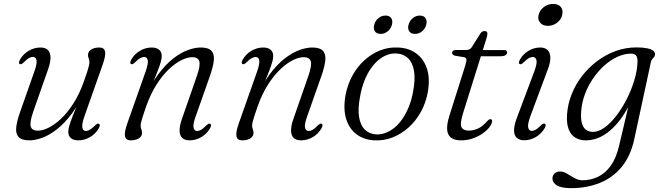

<svg xmlns="http://www.w3.org/2000/svg" viewBox="-20 -703 3358 974"><path d="M482 -75Q486.5 -73 486.2 -67.2Q486 -61.5 481.5 -53Q465.5 -24.5 437.2 -7.8Q409 9 377 9Q354 9 340.2 -1.8Q326.5 -12.5 326.5 -34.5Q326.5 -47.5 331.5 -65Q336.5 -82.5 346.8 -109.2Q357 -136 374 -177Q391 -218 415 -278L412.5 -252Q383 -178.5 345.8 -128.5Q308.5 -78.5 269.8 -48Q231 -17.5 194.8 -4.2Q158.5 9 129.5 9Q90 9 74.5 -7.8Q59 -24.5 62.2 -56Q65.5 -87.5 81 -132L154 -339.5Q169 -381 165.2 -397.8Q161.5 -414.5 146.5 -414.5Q138 -414.5 127 -408.5Q116 -402.5 101 -387Q94 -380.5 89.2 -378.2Q84.5 -376 80.5 -378Q76 -380 76.5 -386Q77 -392 81 -400Q97 -428.5 125.2 -445.2Q153.5 -462 185 -462Q210 -462 222.8 -449.5Q235.5 -437 236.2 -413Q237 -389 224.5 -353L149 -137.5Q129.5 -82 136 -61Q142.5 -40 172 -40Q195.5 -40 226.2 -55Q257 -70 289.8 -100.8Q322.5 -131.5 352.8 -178.8Q383 -226 405.5 -289.5Q417.5 -322.5 423.2 -341.5Q429 -360.5 431.2 -370.2Q433.5 -380 433.5 -386.5Q433.5 -399 430 -406.2Q426.5 -413.5 426.5 -424.5Q426.5 -441.5 442.5 -451.8Q458.5 -462 484.5 -462Q508 -462 512.8 -442.2Q517.5 -422.5 501 -375.5L408.5 -113.5Q394 -72 397.8 -55.2Q401.5 -38.5 416 -38.5Q425 -38.5 435.8 -44.8Q446.5 -51 461.5 -66Q468.5 -72.5 473.2 -74.8Q478 -77 482 -75Z M645 -378Q640.5 -380 640.8 -385.8Q641 -391.5 645.5 -400Q661.5 -428.5 689.8 -445.2Q718 -462 750 -462Q773 -462 786.8 -451Q800.5 -440 800.5 -418.5Q800.5 -405.5 795.5 -388Q790.5 -370.5 780.2 -343.8Q770 -317 753.2 -276Q736.5 -235 712 -175L714.5 -201Q744.5 -274.5 781.5 -324.5Q818.5 -374.5 857.2 -405Q896 -435.5 932.5 -448.8Q969 -462 997.5 -462Q1037.5 -462 1052.8 -445.2Q1068 -428.5 1064.8 -397Q1061.5 -365.5 1046 -320.5L973 -113.5Q958 -72 962 -55.2Q966 -38.5 980.5 -38.5Q989.5 -38.5 1000.2 -44.5Q1011 -50.5 1026 -66Q1033 -72.5 1037.8 -74.8Q1042.5 -77 1046.5 -75Q1051 -72.5 1050.5 -66.8Q1050 -61 1046 -53Q1030 -24.5 1001.8 -7.8Q973.5 9 942 9Q917.5 9 904.5 -3.2Q891.5 -15.5 891 -40Q890.5 -64.5 903 -100L978 -315.5Q997.5 -371 991 -392Q984.5 -413 955 -413Q931.5 -413 900.8 -398Q870 -383 837.2 -352.2Q804.5 -321.5 774.2 -274.2Q744 -227 721.5 -163.5Q710 -130.5 704 -111.5Q698 -92.5 695.8 -82.8Q693.5 -73 693.5 -66Q693.5 -54.5 697 -47Q700.5 -39.5 700.5 -28.5Q700.5 -11.5 684.5 -1.2Q668.5 9 642.5 9Q619 9 614.2 -11Q609.5 -31 626 -77.5L718.5 -339.5Q733 -381 729.5 -397.5Q726 -414 711 -414Q702.5 -414 691.5 -408.2Q680.5 -402.5 665.5 -387Q658.5 -380.5 653.8 -378.2Q649 -376 645 -378Z M1210.5 -378Q1206 -380 1206.2 -385.8Q1206.5 -391.5 1211 -400Q1227 -428.5 1255.2 -445.2Q1283.5 -462 1315.5 -462Q1338.5 -462 1352.2 -451Q1366 -440 1366 -418.5Q1366 -405.5 1361 -388Q1356 -370.5 1345.8 -343.8Q1335.5 -317 1318.8 -276Q1302 -235 1277.5 -175L1280 -201Q1310 -274.5 1347 -324.5Q1384 -374.5 1422.8 -405Q1461.5 -435.5 1498 -448.8Q1534.5 -462 1563 -462Q1603 -462 1618.2 -445.2Q1633.5 -428.5 1630.2 -397Q1627 -365.5 1611.5 -320.5L1538.5 -113.5Q1523.5 -72 1527.5 -55.2Q1531.5 -38.5 1546 -38.5Q1555 -38.5 1565.8 -44.5Q1576.5 -50.5 1591.5 -66Q1598.5 -72.5 1603.2 -74.8Q1608 -77 1612 -75Q1616.5 -72.5 1616 -66.8Q1615.5 -61 1611.5 -53Q1595.5 -24.5 1567.2 -7.8Q1539 9 1507.5 9Q1483 9 1470 -3.2Q1457 -15.5 1456.5 -40Q1456 -64.5 1468.5 -100L1543.5 -315.5Q1563 -371 1556.5 -392Q1550 -413 1520.5 -413Q1497 -413 1466.2 -398Q1435.5 -383 1402.8 -352.2Q1370 -321.5 1339.8 -274.2Q1309.5 -227 1287 -163.5Q1275.5 -130.5 1269.5 -111.5Q1263.5 -92.5 1261.2 -82.8Q1259 -73 1259 -66Q1259 -54.5 1262.5 -47Q1266 -39.5 1266 -28.5Q1266 -11.5 1250 -1.2Q1234 9 1208 9Q1184.5 9 1179.8 -11Q1175 -31 1191.5 -77.5L1284 -339.5Q1298.5 -381 1295 -397.5Q1291.5 -414 1276.5 -414Q1268 -414 1257 -408.2Q1246 -402.5 1231 -387Q1224 -380.5 1219.2 -378.2Q1214.5 -376 1210.5 -378Z M1999 -462Q2052.5 -460 2090.8 -432.5Q2129 -405 2145.8 -355Q2162.5 -305 2150 -234Q2140 -180.5 2114.8 -135Q2089.5 -89.5 2052.8 -56.5Q2016 -23.5 1971.8 -6Q1927.5 11.5 1879 9Q1827.5 6.5 1790 -20.8Q1752.5 -48 1736.5 -98.2Q1720.5 -148.5 1732.5 -218.5Q1742.5 -273 1767.2 -318.5Q1792 -364 1828.2 -397Q1864.5 -430 1908 -447.2Q1951.5 -464.5 1999 -462ZM1884.5 -21.5Q1910 -19.5 1934.2 -28.2Q1958.5 -37 1980.8 -55Q2003 -73 2021.5 -100Q2040 -127 2054 -161.5Q2068 -196 2075.5 -237.5Q2087.5 -301.5 2080.2 -343.5Q2073 -385.5 2050.5 -407.2Q2028 -429 1993.5 -431.5Q1968.5 -433.5 1944.8 -424.8Q1921 -416 1899.5 -398Q1878 -380 1859.8 -353.2Q1841.5 -326.5 1828 -291.8Q1814.5 -257 1807 -215.5Q1794.5 -151.5 1801.5 -109.5Q1808.5 -67.5 1830.2 -46Q1852 -24.5 1884.5 -21.5ZM1911 -531Q1890.5 -531 1881.8 -544.2Q1873 -557.5 1878.5 -577.5Q1883.5 -597.5 1899.5 -610.8Q1915.5 -624 1935.5 -624Q1956 -624 1964.8 -610.8Q1973.5 -597.5 1968 -577Q1963 -557.5 1947 -544.2Q1931 -531 1911 -531ZM2085 -531Q2065 -531 2056 -544.2Q2047 -557.5 2052.5 -577.5Q2058 -597.5 2073.8 -610.8Q2089.5 -624 2109.5 -624Q2130 -624 2138.8 -610.8Q2147.5 -597.5 2142 -577Q2137 -557.5 2121.2 -544.2Q2105.5 -531 2085 -531Z M2333 -413 2287.5 -420.5Q2281 -422.5 2277.2 -426.2Q2273.5 -430 2273.5 -435Q2273.5 -442 2279 -445.8Q2284.5 -449.5 2294 -449.5H2345.5Q2354.5 -449.5 2361 -452.8Q2367.5 -456 2372.5 -462.5L2417.5 -534Q2422.5 -541 2427.8 -543.2Q2433 -545.5 2438.5 -545.5Q2445.5 -545.5 2449 -542.2Q2452.5 -539 2452.5 -532Q2452.5 -527.5 2451 -520.2Q2449.5 -513 2446.5 -504L2330 -132Q2312.5 -76 2321 -58.2Q2329.5 -40.5 2358 -40.5Q2383.5 -40.5 2406.2 -51.5Q2429 -62.5 2452.5 -89.5Q2457.5 -94.5 2460.8 -96.5Q2464 -98.5 2467.5 -98.5Q2472.5 -98.5 2474.8 -95.5Q2477 -92.5 2476.5 -87.5Q2475.5 -74.5 2462.8 -57.8Q2450 -41 2428.5 -26Q2407 -11 2379 -1Q2351 9 2319 9Q2284 9 2266.8 -5.5Q2249.5 -20 2248.2 -47.5Q2247 -75 2259 -113.5L2340.5 -371.5Q2347.5 -394 2346 -402.5Q2344.5 -411 2333 -413ZM2385.5 -417.5 2396 -449H2537.5Q2552.5 -449 2552.5 -437Q2552.5 -428 2543.8 -422.8Q2535 -417.5 2520 -417.5Z M2670.5 -113.5Q2655.5 -72.5 2659.5 -55.8Q2663.5 -39 2678 -39Q2687 -39 2697.5 -45Q2708 -51 2723.5 -66.5Q2730.5 -73 2735 -75Q2739.5 -77 2744 -75.5Q2748.5 -73 2748 -67.2Q2747.5 -61.5 2743.5 -53.5Q2727 -25 2699 -8.2Q2671 8.5 2639.5 8.5Q2615 8.5 2601.5 -3.8Q2588 -16 2587.8 -40.5Q2587.5 -65 2600.5 -101L2690 -339.5Q2705.5 -381 2701.5 -397.5Q2697.5 -414 2682.5 -414Q2674 -414 2663.2 -408.2Q2652.5 -402.5 2637 -387Q2630 -380.5 2625.5 -378.2Q2621 -376 2616.5 -378Q2612 -380 2612.5 -385.8Q2613 -391.5 2617 -400Q2633 -428.5 2661 -445.2Q2689 -462 2720.5 -462Q2744 -462 2757.2 -449.8Q2770.5 -437.5 2771.8 -412.8Q2773 -388 2759 -351ZM2759 -572Q2734 -572 2720.8 -587.2Q2707.5 -602.5 2711.5 -623.5Q2714.5 -640 2725 -653.5Q2735.5 -667 2751.5 -675Q2767.5 -683 2786 -683Q2812.5 -683 2824.8 -668Q2837 -653 2832.5 -631Q2830.5 -614.5 2819.8 -601.2Q2809 -588 2793.5 -580Q2778 -572 2759 -572Z M3197.5 3.5Q3179 89 3133.5 144Q3088 199 3022 225.2Q2956 251.5 2877 251.5Q2828.5 251.5 2805.5 237.8Q2782.5 224 2782.5 202Q2782.5 187.5 2793.2 177.2Q2804 167 2821.5 167Q2835.5 167 2848.8 173.8Q2862 180.5 2875.8 189.5Q2889.5 198.5 2904.2 205Q2919 211.5 2935.5 211.5Q2975.5 211.5 3012.2 194.5Q3049 177.5 3077 139.5Q3105 101.5 3120 39L3183.5 -230.5L3195.5 -221.5Q3165.5 -148 3126.8 -96.5Q3088 -45 3043.8 -18Q2999.5 9 2951 9Q2921 9 2898.5 -4.8Q2876 -18.5 2864.8 -47.2Q2853.5 -76 2856.5 -122Q2860 -174.5 2879.8 -224.5Q2899.5 -274.5 2932.8 -317.5Q2966 -360.5 3009.5 -393.2Q3053 -426 3103.5 -444.2Q3154 -462.5 3208.5 -462.5Q3240.5 -462.5 3261.8 -458.2Q3283 -454 3293.2 -446Q3303.5 -438 3303 -428Q3302.5 -419 3298.2 -413.8Q3294 -408.5 3289 -403.2Q3284 -398 3282 -388.5ZM2928 -135Q2925.5 -96.5 2933 -74.5Q2940.5 -52.5 2954.8 -43.2Q2969 -34 2987.5 -34Q3017 -34 3047.8 -56.5Q3078.5 -79 3107.5 -117Q3136.5 -155 3160 -201.5Q3183.5 -248 3198 -296.5Q3212.5 -345 3214 -388Q3215 -410.5 3207.2 -420.8Q3199.5 -431 3182 -431Q3148 -431 3113 -415.2Q3078 -399.5 3046.2 -371Q3014.5 -342.5 2988.8 -305.2Q2963 -268 2947 -224.5Q2931 -181 2928 -135Z"/></svg>

Font: Fraunces Light
Style: Italic
Weight: 300
Italic angle: -16°
Version: Version 1.000;[b76b70a41]